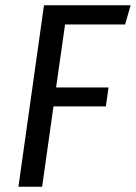

<svg xmlns="http://www.w3.org/2000/svg" viewBox="-20 -709 516 729"><path d="M455 -616H227L193 -377H392L382 -305H183L140 0H50L147 -689H476Z"/></svg>

Font: Fira Sans Condensed
Style: Italic
Weight: 400
Width: 3
Italic angle: -8°
Designer: bBox Type GmbH & Carrois Corporate GbR & Edenspiekermann AG
Foundry: bBox Type GmbH & Carrois Corporate GbR & Edenspiekermann AG
Version: Version 4.301